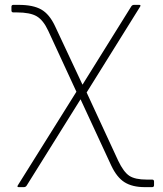

<svg xmlns="http://www.w3.org/2000/svg" viewBox="-20 -526 668 789"><path d="M437 154 311 -118 90 236Q86 243 78 243H57Q49 243 53 236L294 -149L178 -400Q158 -443 131 -459Q104 -475 49 -475H35Q27 -475 27 -483V-498Q27 -506 35 -506H57Q116 -506 149.5 -487Q183 -468 206 -419L319 -178L519 -499Q523 -506 531 -506H552Q560 -506 556 -499L336 -146L466 135Q488 181 511.5 196.5Q535 212 583 212H605Q613 212 613 220V235Q613 243 605 243H575Q524 243 492 223Q460 203 437 154Z"/></svg>

Font: LINE Seed JP_TTF Thin
Style: Regular
Weight: 250
Designer: LY Corporation & Fontrix & Fontworks
Version: Version 1.008